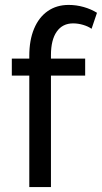

<svg xmlns="http://www.w3.org/2000/svg" viewBox="-20 -760 414 780"><path d="M99 0V-453H28V-522H99V-533Q99 -597 118.5 -643.5Q138 -690 174 -715Q210 -740 259 -740Q290 -740 320 -731.5Q350 -723 374 -708L352 -643Q338 -653 317.5 -659Q297 -665 277 -665Q234 -665 210.5 -631.5Q187 -598 187 -536V-522H326V-453H187V0Z"/></svg>

Font: Raleway Thin Medium
Style: Regular
Weight: 500
Version: Version 4.026